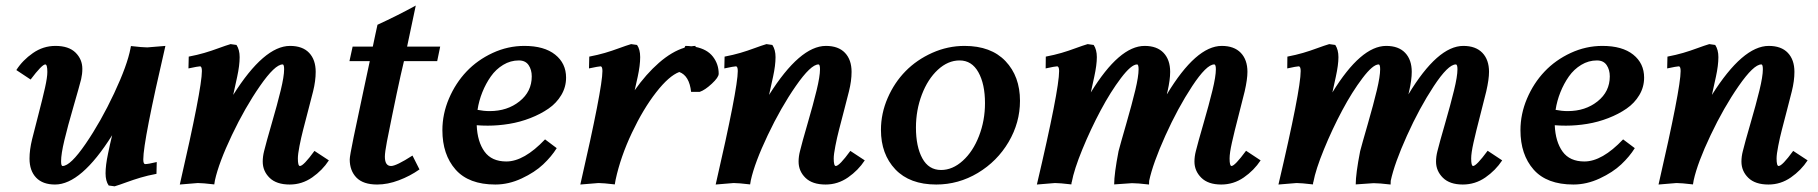

<svg xmlns="http://www.w3.org/2000/svg" viewBox="-20 -654 6467 683"><path d="M175.8 2.4Q131.8 2.4 108.4 -22.2Q85 -46.9 85 -89.8Q85 -121.1 94.2 -158.7Q100.1 -183.1 116 -243.9Q131.8 -304.7 140.1 -341.8Q148.4 -378.9 148.4 -397.9Q148.4 -424.8 141.1 -424.8Q129.4 -424.8 88.9 -371.1L38.1 -404.8Q60.5 -439.9 97.2 -465.3Q133.8 -490.7 177.2 -490.7Q224.6 -490.7 248.8 -466.8Q272.9 -442.9 272.9 -409.2Q272.9 -390.6 268.6 -372.1Q262.2 -346.7 241.5 -275.4Q220.7 -204.1 209 -155Q197.3 -106 197.3 -80.6Q197.3 -63.5 202.6 -63.5Q230.5 -63.5 284.7 -142.6Q338.9 -221.7 386 -322Q433.1 -422.4 444.3 -482.4Q445.3 -487.3 445.8 -490.2Q487.3 -485.4 503.9 -485.4L568.4 -490.7Q489.7 -152.3 489.7 -86.9Q489.7 -70.3 496.6 -70.3Q507.3 -70.3 537.6 -77.6L536.6 -35.6Q505.4 -29.8 480 -22.2Q454.6 -14.6 429.4 -5.4Q404.3 3.9 387.7 8.8L366.7 5.9Q355.5 -9.8 355.5 -37.6Q355.5 -65.9 364.3 -107.4Q371.1 -141.1 378.9 -172.9Q268.6 2.4 175.8 2.4Z M1011.7 -490.7Q1056.2 -490.7 1079.6 -466.1Q1103 -441.4 1103 -398.4Q1103 -366.2 1093.8 -329.1Q1088.4 -308.1 1076.9 -263.7Q1065.4 -219.2 1058.3 -192.1Q1051.3 -165 1045.4 -135Q1039.6 -105 1039.6 -90.3Q1039.6 -63.5 1046.9 -63.5Q1059.6 -63.5 1098.6 -117.2L1149.9 -83.5Q1127 -48.3 1090.6 -22.9Q1054.2 2.4 1010.7 2.4Q963.4 2.4 939 -21.5Q914.6 -45.4 914.6 -79.1Q914.6 -97.2 919.4 -116.2Q926.8 -146.5 946.5 -214.4Q966.3 -282.2 978.5 -332.3Q990.7 -382.3 990.7 -407.7Q990.7 -424.8 985.4 -424.8Q958 -424.8 904.8 -348.1Q851.6 -271.5 804.9 -173.3Q758.3 -75.2 744.6 -12.7Q742.7 -2.9 742.2 2Q700.7 -2.9 683.6 -2.9L619.6 2.4Q698.2 -338.9 698.2 -401.4Q698.2 -418 691.4 -418Q685.1 -418 650.4 -410.6L651.4 -452.6Q682.1 -458.5 707 -465.8Q731.9 -473.1 757.8 -482.7Q783.7 -492.2 800.3 -497.1L821.3 -494.1Q832.5 -477.1 832.5 -450.7Q832.5 -421.4 823.7 -380.9Q821.3 -368.2 809.6 -316.4Q919.4 -490.7 1011.7 -490.7Z M1545.9 -488.3 1535.2 -436.5H1417Q1395.5 -347.7 1356.4 -150.4Q1349.1 -111.8 1349.1 -96.7Q1349.1 -63.5 1371.1 -63.5Q1389.6 -63.5 1447.3 -100.6L1472.2 -51.3Q1439 -27.8 1398.9 -12.7Q1358.9 2.4 1321.8 2.4Q1272 2.4 1248 -22.2Q1224.1 -46.9 1224.1 -86.9Q1224.1 -92.8 1227.3 -111.1Q1230.5 -129.4 1238 -166Q1245.6 -202.6 1252.7 -235.6Q1259.8 -268.6 1272.9 -331.1Q1286.1 -393.6 1295.4 -436.5H1223.1L1234.4 -488.3H1306.2Q1308.6 -501.5 1314.5 -527.8Q1320.3 -554.2 1322.8 -565.9Q1395 -599.1 1459 -634.3L1428.2 -488.3Z M1918.9 -158.2 1960.4 -127Q1941.9 -97.2 1912.1 -69.1Q1882.3 -41 1835.9 -19.3Q1789.6 2.4 1742.2 2.4Q1647.5 2.4 1600.6 -50.8Q1553.7 -104 1553.7 -190.9Q1553.7 -248.5 1577.1 -303.5Q1600.6 -358.4 1639.4 -399.4Q1678.2 -440.4 1732.4 -465.6Q1786.6 -490.7 1845.2 -490.7Q1916 -490.7 1954.8 -459.7Q1993.7 -428.7 1993.7 -377.9Q1993.7 -344.2 1976.6 -315.7Q1959.5 -287.1 1931.2 -267.6Q1902.8 -248 1866.5 -233.9Q1830.1 -219.7 1791.5 -213.4Q1752.9 -207 1715.3 -207Q1695.3 -207 1675.8 -208.5Q1678.2 -149.9 1703.6 -114.7Q1729 -79.6 1781.2 -79.6Q1844.2 -79.6 1918.9 -158.2ZM1825.7 -439Q1795.9 -439 1770 -423.3Q1744.1 -407.7 1726.1 -382.1Q1708 -356.4 1695.8 -325.9Q1683.6 -295.4 1678.7 -263.2Q1700.7 -258.8 1722.2 -258.8Q1784.7 -258.8 1828.1 -293.5Q1871.6 -328.1 1871.6 -382.3Q1871.6 -405.8 1860.4 -422.4Q1849.1 -439 1825.7 -439Z M2225.1 -497.1 2246.1 -494.1Q2257.3 -478.5 2257.3 -450.7Q2257.3 -421.4 2248.5 -380.9Q2240.7 -344.7 2237.8 -333Q2278.3 -390.6 2324.2 -430.7Q2370.1 -470.7 2415 -484.4L2418 -490.7Q2429.2 -490.7 2439.5 -489.3Q2447.3 -490.7 2455.1 -490.7L2453.6 -487.3Q2495.6 -479 2516.1 -452.4Q2536.6 -425.8 2536.6 -391.6Q2536.6 -378.9 2512.2 -356.2Q2487.8 -333.5 2468.8 -327.1H2438.5Q2432.1 -384.8 2396.5 -397.9Q2359.9 -384.3 2314 -325.4Q2268.1 -266.6 2227.8 -181.4Q2187.5 -96.2 2169.9 -14.6Q2168.9 -8.8 2167 2Q2125.5 -2.9 2108.9 -2.9L2044.4 2.4Q2123 -339.8 2123 -401.4Q2123 -418 2116.2 -418Q2109.9 -418 2075.2 -410.6L2076.2 -452.6Q2106.9 -458.5 2131.8 -465.8Q2156.7 -473.1 2182.6 -482.7Q2208.5 -492.2 2225.1 -497.1Z M2918 -490.7Q2962.4 -490.7 2985.8 -466.1Q3009.3 -441.4 3009.3 -398.4Q3009.3 -366.2 3000 -329.1Q2994.6 -308.1 2983.2 -263.7Q2971.7 -219.2 2964.6 -192.1Q2957.5 -165 2951.7 -135Q2945.8 -105 2945.8 -90.3Q2945.8 -63.5 2953.1 -63.5Q2965.8 -63.5 3004.9 -117.2L3056.2 -83.5Q3033.2 -48.3 2996.8 -22.9Q2960.4 2.4 2917 2.4Q2869.6 2.4 2845.2 -21.5Q2820.8 -45.4 2820.8 -79.1Q2820.8 -97.2 2825.7 -116.2Q2833 -146.5 2852.8 -214.4Q2872.6 -282.2 2884.8 -332.3Q2897 -382.3 2897 -407.7Q2897 -424.8 2891.6 -424.8Q2864.3 -424.8 2811 -348.1Q2757.8 -271.5 2711.2 -173.3Q2664.6 -75.2 2650.9 -12.7Q2648.9 -2.9 2648.4 2Q2606.9 -2.9 2589.8 -2.9L2525.9 2.4Q2604.5 -338.9 2604.5 -401.4Q2604.5 -418 2597.7 -418Q2591.3 -418 2556.6 -410.6L2557.6 -452.6Q2588.4 -458.5 2613.3 -465.8Q2638.2 -473.1 2664.1 -482.7Q2689.9 -492.2 2706.5 -497.1L2727.5 -494.1Q2738.8 -477.1 2738.8 -450.7Q2738.8 -421.4 2730 -380.9Q2727.5 -368.2 2715.8 -316.4Q2825.7 -490.7 2918 -490.7Z M3411.1 -490.7Q3505.4 -490.7 3556.9 -436.5Q3608.4 -382.3 3608.4 -295.4Q3608.4 -217.8 3567.9 -148.9Q3527.3 -80.1 3458.5 -38.8Q3389.6 2.4 3310.5 2.4Q3216.3 2.4 3165 -51.5Q3113.8 -105.5 3113.8 -191.9Q3113.8 -250.5 3137.7 -305.4Q3161.6 -360.4 3201.4 -400.9Q3241.2 -441.4 3296.4 -466.1Q3351.6 -490.7 3411.1 -490.7ZM3393.6 -439Q3352.1 -439 3316.2 -405.8Q3280.3 -372.6 3259.3 -317.4Q3238.3 -262.2 3238.3 -200.2Q3238.3 -132.3 3261 -90.8Q3283.7 -49.3 3327.6 -49.3Q3368.7 -49.3 3405 -82.3Q3441.4 -115.2 3462.6 -170.2Q3483.9 -225.1 3483.9 -287.1Q3483.9 -355 3460.4 -397Q3437 -439 3393.6 -439Z M4326.2 -490.7Q4370.1 -490.7 4393.8 -466.1Q4417.5 -441.4 4417.5 -398.4Q4417.5 -372.1 4407.7 -329.1Q4401.9 -304.2 4386.2 -244.1Q4370.6 -184.1 4362.3 -146.7Q4354 -109.4 4354 -90.3Q4354 -63.5 4360.8 -63.5Q4372.6 -63.5 4412.6 -117.7L4464.4 -83.5Q4440.9 -47.9 4404.5 -22.7Q4368.2 2.4 4324.2 2.4Q4277.8 2.4 4253.4 -21.7Q4229 -45.9 4229 -79.1Q4229 -97.2 4233.9 -116.2Q4241.2 -146 4261 -214.1Q4280.8 -282.2 4293 -332.3Q4305.2 -382.3 4305.2 -407.7Q4305.2 -424.8 4299.3 -424.8Q4272 -424.8 4220.9 -347.4Q4169.9 -270 4125.5 -171.4Q4081.1 -72.8 4067.9 -10.7Q4067.4 -6.3 4067.4 2.4Q4026.4 -2.4 4006.8 -2.4L3943.4 2Q3943.4 -35.6 3959 -116.2Q3965.3 -140.6 3986.1 -212.4Q4006.8 -284.2 4018.6 -333.3Q4030.3 -382.3 4030.3 -407.7Q4030.3 -424.8 4024.9 -424.8Q4004.4 -424.8 3967.5 -376.2Q3930.7 -327.6 3895.3 -261.2Q3859.9 -194.8 3830.3 -122.8Q3800.8 -50.8 3792.5 -5.9H3792Q3792 -4.4 3791.7 -2Q3791.5 0.5 3791 2Q3749.5 -2.9 3732.9 -2.9L3668.5 2.4Q3747.6 -334 3747.6 -401.4Q3747.6 -418 3740.2 -418Q3733.4 -418 3699.7 -410.6L3700.2 -452.6Q3731 -458.5 3755.9 -465.8Q3780.8 -473.1 3806.6 -482.7Q3832.5 -492.2 3849.1 -497.1L3870.6 -494.1Q3881.8 -477.1 3881.8 -450.7Q3881.8 -423.3 3872.6 -380.9Q3864.7 -343.8 3860.4 -325.2Q3961.9 -490.7 4051.8 -490.7Q4095.7 -490.7 4119.1 -466.1Q4142.6 -441.4 4142.6 -398.4Q4142.6 -370.1 4133.3 -329.1Q4131.3 -322.8 4130.9 -318.4Q4234.9 -490.7 4326.2 -490.7Z M5185.5 -490.7Q5229.5 -490.7 5253.2 -466.1Q5276.9 -441.4 5276.9 -398.4Q5276.9 -372.1 5267.1 -329.1Q5261.2 -304.2 5245.6 -244.1Q5230 -184.1 5221.7 -146.7Q5213.4 -109.4 5213.4 -90.3Q5213.4 -63.5 5220.2 -63.5Q5231.9 -63.5 5272 -117.7L5323.7 -83.5Q5300.3 -47.9 5263.9 -22.7Q5227.5 2.4 5183.6 2.4Q5137.2 2.4 5112.8 -21.7Q5088.4 -45.9 5088.4 -79.1Q5088.4 -97.2 5093.3 -116.2Q5100.6 -146 5120.4 -214.1Q5140.1 -282.2 5152.3 -332.3Q5164.6 -382.3 5164.6 -407.7Q5164.6 -424.8 5158.7 -424.8Q5131.3 -424.8 5080.3 -347.4Q5029.3 -270 4984.9 -171.4Q4940.4 -72.8 4927.2 -10.7Q4926.8 -6.3 4926.8 2.4Q4885.7 -2.4 4866.2 -2.4L4802.7 2Q4802.7 -35.6 4818.4 -116.2Q4824.7 -140.6 4845.5 -212.4Q4866.2 -284.2 4877.9 -333.3Q4889.6 -382.3 4889.6 -407.7Q4889.6 -424.8 4884.3 -424.8Q4863.8 -424.8 4826.9 -376.2Q4790 -327.6 4754.6 -261.2Q4719.2 -194.8 4689.7 -122.8Q4660.2 -50.8 4651.9 -5.9H4651.4Q4651.4 -4.4 4651.1 -2Q4650.9 0.5 4650.4 2Q4608.9 -2.9 4592.3 -2.9L4527.8 2.4Q4606.9 -334 4606.9 -401.4Q4606.9 -418 4599.6 -418Q4592.8 -418 4559.1 -410.6L4559.6 -452.6Q4590.3 -458.5 4615.2 -465.8Q4640.1 -473.1 4666 -482.7Q4691.9 -492.2 4708.5 -497.1L4730 -494.1Q4741.2 -477.1 4741.2 -450.7Q4741.2 -423.3 4731.9 -380.9Q4724.1 -343.8 4719.7 -325.2Q4821.3 -490.7 4911.1 -490.7Q4955.1 -490.7 4978.5 -466.1Q5002 -441.4 5002 -398.4Q5002 -370.1 4992.7 -329.1Q4990.7 -322.8 4990.2 -318.4Q5094.2 -490.7 5185.5 -490.7Z M5753.9 -158.2 5795.4 -127Q5776.9 -97.2 5747.1 -69.1Q5717.3 -41 5670.9 -19.3Q5624.5 2.4 5577.1 2.4Q5482.4 2.4 5435.5 -50.8Q5388.7 -104 5388.7 -190.9Q5388.7 -248.5 5412.1 -303.5Q5435.5 -358.4 5474.4 -399.4Q5513.2 -440.4 5567.4 -465.6Q5621.6 -490.7 5680.2 -490.7Q5751 -490.7 5789.8 -459.7Q5828.6 -428.7 5828.6 -377.9Q5828.6 -344.2 5811.5 -315.7Q5794.4 -287.1 5766.1 -267.6Q5737.8 -248 5701.4 -233.9Q5665 -219.7 5626.5 -213.4Q5587.9 -207 5550.3 -207Q5530.3 -207 5510.7 -208.5Q5513.2 -149.9 5538.6 -114.7Q5564 -79.6 5616.2 -79.6Q5679.2 -79.6 5753.9 -158.2ZM5660.6 -439Q5630.9 -439 5605 -423.3Q5579.1 -407.7 5561 -382.1Q5543 -356.4 5530.8 -325.9Q5518.6 -295.4 5513.7 -263.2Q5535.6 -258.8 5557.1 -258.8Q5619.6 -258.8 5663.1 -293.5Q5706.5 -328.1 5706.5 -382.3Q5706.5 -405.8 5695.3 -422.4Q5684.1 -439 5660.6 -439Z M6272 -490.7Q6316.4 -490.7 6339.8 -466.1Q6363.3 -441.4 6363.3 -398.4Q6363.3 -366.2 6354 -329.1Q6348.6 -308.1 6337.2 -263.7Q6325.7 -219.2 6318.6 -192.1Q6311.5 -165 6305.7 -135Q6299.8 -105 6299.8 -90.3Q6299.8 -63.5 6307.1 -63.5Q6319.8 -63.5 6358.9 -117.2L6410.2 -83.5Q6387.2 -48.3 6350.8 -22.9Q6314.5 2.4 6271 2.4Q6223.6 2.4 6199.2 -21.5Q6174.8 -45.4 6174.8 -79.1Q6174.8 -97.2 6179.7 -116.2Q6187 -146.5 6206.8 -214.4Q6226.6 -282.2 6238.8 -332.3Q6251 -382.3 6251 -407.7Q6251 -424.8 6245.6 -424.8Q6218.3 -424.8 6165 -348.1Q6111.8 -271.5 6065.2 -173.3Q6018.6 -75.2 6004.9 -12.7Q6002.9 -2.9 6002.4 2Q5960.9 -2.9 5943.8 -2.9L5879.9 2.4Q5958.5 -338.9 5958.5 -401.4Q5958.5 -418 5951.7 -418Q5945.3 -418 5910.6 -410.6L5911.6 -452.6Q5942.4 -458.5 5967.3 -465.8Q5992.2 -473.1 6018.1 -482.7Q6043.9 -492.2 6060.5 -497.1L6081.5 -494.1Q6092.8 -477.1 6092.8 -450.7Q6092.8 -421.4 6084 -380.9Q6081.5 -368.2 6069.8 -316.4Q6179.7 -490.7 6272 -490.7Z"/></svg>

Font: Flanker
Style: Bold Italic
Weight: 700
Italic angle: -12°
Designer: Flanker
Version: Version 2.000